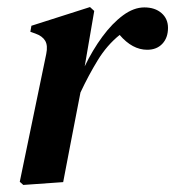

<svg xmlns="http://www.w3.org/2000/svg" viewBox="-20 -516 496 544"><path d="M46 8 36 -1 111 -363Q116 -387 108 -400.5Q100 -414 80 -421L66 -426L69 -443L235 -496L247 -485L220 -328Q242 -374 270 -412Q298 -450 328.5 -472.5Q359 -495 389 -495Q419 -495 437.5 -479Q456 -463 456 -437Q456 -409 440 -392Q424 -375 397 -375Q355 -375 319 -417Q283 -388 257 -345.5Q231 -303 208 -254L200 -213Q190 -160 179.5 -107Q169 -54 159 0Z"/></svg>

Font: DeepMind Serif Text
Style: Italic
Weight: 400
Italic angle: -12°
Designer: Frank Grießhammer / Modifications: Colophon Foundry
Foundry: Colophon Foundry
Version: Version 5.003; ttfautohint (v1.8.2)